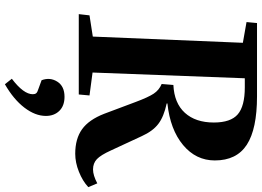

<svg xmlns="http://www.w3.org/2000/svg" viewBox="-160 -594 1050 769"><g transform="rotate(90 364.5 -209.0)"><path d="M315.9 -332 319.8 -378.9Q392.6 -382.3 431.4 -425Q470.2 -467.8 470.2 -541Q470.2 -608.4 437.5 -636.7Q404.8 -665 329.1 -665H293L270 -55.2L361.8 -43L357.9 0H36.1L41 -43L126 -56.2L150.9 -657.2L67.9 -671.9L71.8 -713.9H365.2Q496.1 -713.9 559.1 -673.1Q622.1 -632.3 622.1 -544.9Q622.1 -469.2 560.3 -417.7Q498.5 -366.2 394 -355V-352.1Q446.8 -340.8 475.8 -318.6Q504.9 -296.4 524.9 -252L582 -128.9Q600.6 -87.9 616.9 -72.5Q633.3 -57.1 658.2 -57.1Q681.6 -57.1 713.9 -74.2L729 -38.1Q704.1 -15.1 667.2 -0.5Q630.4 14.2 595.2 14.2Q535.2 14.2 497.1 -13.2Q459 -40.5 435.1 -102.1L388.2 -227.1Q369.1 -278.3 354.7 -300Q340.3 -321.8 315.9 -332ZM316.9 295.9 294.9 268.1Q356.9 221.2 356.9 184.1Q356.9 175.3 352.8 170.4Q348.6 165.5 336.9 162.1L300.8 148.9Q288.1 115.2 306.4 86.2Q324.7 57.1 367.2 57.1Q403.3 57.1 423.6 77.9Q443.8 98.6 443.8 131.8Q443.8 174.3 410.6 217.8Q377.4 261.2 316.9 295.9Z"/></g></svg>

Font: Literata SemiBold
Style: Italic
Weight: 650
Italic angle: -2.39999°
Designer: Latin by Veronika Burian and Jose Scaglione. Greek by Irene Vlachou. Cyrillic by Vera Evstafieva
Foundry: TypeTogether
Version: Version 3.021